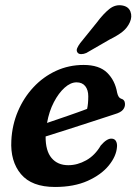

<svg xmlns="http://www.w3.org/2000/svg" viewBox="-20 -715 529 745"><path d="M434 -145.5Q431.5 -109 402.2 -73Q373 -37 320 -13.2Q267 10.5 193.5 10.5Q103 10.5 61.2 -39.5Q19.5 -89.5 24 -170Q27 -230 49.5 -283Q72 -336 109.8 -376.5Q147.5 -417 197.2 -440Q247 -463 304.5 -463Q365 -463 395.8 -432.8Q426.5 -402.5 434.5 -355.5Q439 -336 449 -332.5Q464.5 -328.5 465 -312Q465.5 -299 456.8 -288.8Q448 -278.5 425.5 -272Q390.5 -260.5 342.2 -244.8Q294 -229 244.5 -213.2Q195 -197.5 157 -185.5Q156.5 -130 180 -102Q203.5 -74 245 -74Q280.5 -74 314.5 -93Q348.5 -112 371 -150.5Q395.5 -179 414.5 -177Q425.5 -176 430.2 -167Q435 -158 434 -145.5ZM277 -395.5Q254 -395.5 230.8 -374.8Q207.5 -354 189 -318.5Q170.5 -283 162.5 -238Q199 -250.5 242 -265.2Q285 -280 318 -292.5Q322.5 -312 322.5 -341.5Q322.5 -366 310.8 -380.8Q299 -395.5 277 -395.5ZM356 -628Q380.5 -661 404.2 -680Q428 -699 456 -693.5Q479 -689 486.2 -669.8Q493.5 -650.5 484 -629Q474.5 -607.5 456 -592.5Q437.5 -577.5 406 -562L315 -509.5Q305 -505 295 -505Q285 -505 280.5 -511.5Q275.5 -519 279.5 -528.2Q283.5 -537.5 291 -547.5Z"/></svg>

Font: Fraunces 72pt SuperSoft SemiBold
Style: Italic
Weight: 600
Italic angle: -16°
Version: Version 1.000;[b76b70a41]